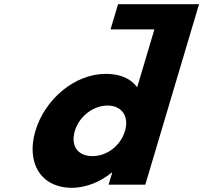

<svg xmlns="http://www.w3.org/2000/svg" viewBox="-20 -880 969 915"><path d="M148.7 -256C104.1 -106 173 15 323 15C393 15 462.3 -16 512.8 -58H514.8L497.5 0H672.5L892.8 -740L928.6 -860H751.6H542.6L506.8 -740H715.8L633.7 -464C603.9 -505 553.7 -528 484.7 -528C334.7 -528 193.4 -406 148.7 -256ZM336.7 -256C357.9 -327 425.8 -377 492.8 -377C558.8 -377 596.9 -327 575.7 -256C554.9 -186 490 -136 421 -136C349 -136 315.9 -186 336.7 -256Z"/></svg>

Font: Hussar
Style: BdOblThree
Weight: 700
Foundry: Cannot Into Space Fonts
Version: Version 2.00